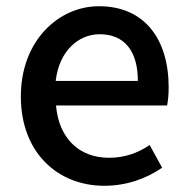

<svg xmlns="http://www.w3.org/2000/svg" viewBox="-20 -584 605 617"><path d="M315 13C387 13 450 -10 501 -45L461 -118C421 -91 379 -77 330 -77C234 -77 169 -140 160 -245H517C520 -260 522 -279 522 -303C522 -459 444 -564 298 -564C169 -564 47 -454 47 -274C47 -93 166 13 315 13ZM423 -324H159C170 -420 232 -474 300 -474C380 -474 423 -420 423 -324Z"/></svg>

Font: Spoqa Han Sans Neo Medium
Style: Regular
Weight: 500
Designer: [Spoqa Han Sans Neo] Dong-huui Kim ___ Younghwa Kang ___ Yujin Lee ___ [Noto Sans] Ryoko NISHIZUKA ____ (kana & ideograp
Foundry: Spoqa (http://www.spoqa-han-sans.com)
Version: Version 1.100;hotconv 1.0.109;makeotfexe 2.5.65596